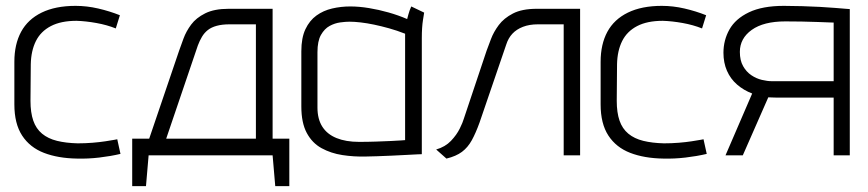

<svg xmlns="http://www.w3.org/2000/svg" viewBox="-20 -530 2962 655"><path d="M375 -433 389 -478Q354 -492 315 -501Q276 -510 238 -510Q169 -510 122 -487Q75 -464 52 -421.5Q29 -379 29 -319V-174Q29 -108 55.5 -67.5Q82 -27 130 -8.5Q178 10 243 11Q280 12 318.5 7.5Q357 3 391 -5L380 -55Q381 -55 370 -53Q359 -51 339.5 -48Q320 -45 295.5 -43Q271 -41 245 -41Q205 -42 174.5 -49.5Q144 -57 123.5 -74Q103 -91 93.5 -118.5Q84 -146 84 -186L85 -311Q86 -357 102.5 -390Q119 -423 153.5 -441Q188 -459 241 -459Q273 -458 309 -451.5Q345 -445 375 -433Z M910 -57V-500H760Q711 -500 680 -484.5Q649 -469 632 -446Q615 -423 606 -398.5Q597 -374 591 -357L489 -57H431V105H478L487 0H910L919 105H967V-57ZM547 -57 655 -375Q661 -391 669 -404.5Q677 -418 689 -427.5Q701 -437 719.5 -442Q738 -447 763 -447H853V-57Z M1427 -487 1383 -508Q1377 -495 1373 -480Q1369 -465 1369 -465Q1339 -478 1305.5 -487.5Q1272 -497 1238.5 -502.5Q1205 -508 1175 -508Q1143 -508 1113 -501Q1083 -494 1059.5 -477Q1036 -460 1022 -430.5Q1008 -401 1008 -355V-167Q1008 -111 1026.5 -76.5Q1045 -42 1077 -24.5Q1109 -7 1148 -1Q1187 5 1227 4Q1242 4 1266 3Q1290 2 1316.5 1Q1343 0 1366.5 -1.5Q1390 -3 1405 -3.5Q1420 -4 1419 -4V-400Q1419 -437 1423 -462Q1427 -487 1427 -487ZM1063 -163V-352Q1063 -390 1075 -411Q1087 -432 1104.5 -441.5Q1122 -451 1140.5 -453.5Q1159 -456 1172 -456Q1189 -456 1210.5 -453.5Q1232 -451 1256 -446Q1280 -441 1307 -433.5Q1334 -426 1362 -415V-52Q1362 -52 1349 -51Q1336 -50 1313.5 -49Q1291 -48 1263 -47Q1235 -46 1205 -46Q1160 -46 1128 -59Q1096 -72 1079.5 -98Q1063 -124 1063 -163Z M1811 -500Q1761 -500 1730 -484Q1699 -468 1681.5 -444.5Q1664 -421 1655 -397Q1646 -373 1640 -357L1562 -124Q1559 -113 1548.5 -91.5Q1538 -70 1518.5 -49.5Q1499 -29 1468 -20L1503 11Q1536 3 1556 -12Q1576 -27 1589.5 -51.5Q1603 -76 1616 -112L1707 -378Q1714 -400 1728 -415Q1742 -430 1764 -438.5Q1786 -447 1815 -447H1903V0H1959V-500Z M2375 -433 2389 -478Q2354 -492 2315 -501Q2276 -510 2238 -510Q2169 -510 2122 -487Q2075 -464 2052 -421.5Q2029 -379 2029 -319V-174Q2029 -108 2055.5 -67.5Q2082 -27 2130 -8.5Q2178 10 2243 11Q2280 12 2318.5 7.5Q2357 3 2391 -5L2380 -55Q2381 -55 2370 -53Q2359 -51 2339.5 -48Q2320 -45 2295.5 -43Q2271 -41 2245 -41Q2205 -42 2174.5 -49.5Q2144 -57 2123.5 -74Q2103 -91 2093.5 -118.5Q2084 -146 2084 -186L2085 -311Q2086 -357 2102.5 -390Q2119 -423 2153.5 -441Q2188 -459 2241 -459Q2273 -458 2309 -451.5Q2345 -445 2375 -433Z M2654 -510Q2581 -510 2535 -488Q2489 -466 2468.5 -429.5Q2448 -393 2448 -350Q2448 -316 2460 -288.5Q2472 -261 2494.5 -241.5Q2517 -222 2546 -211L2455 0H2514L2601 -198Q2605 -198 2613.5 -197.5Q2622 -197 2631 -197Q2640 -197 2642 -197H2824V0H2879V-499Q2879 -499 2865.5 -500Q2852 -501 2829 -503Q2806 -505 2777 -506.5Q2748 -508 2716 -509Q2684 -510 2654 -510ZM2613 -253Q2598 -253 2579 -257.5Q2560 -262 2543 -273.5Q2526 -285 2515 -304.5Q2504 -324 2504 -353Q2504 -399 2544.5 -428Q2585 -457 2659 -457Q2686 -457 2715 -456.5Q2744 -456 2769 -455Q2794 -454 2809 -453.5Q2824 -453 2824 -453V-253Z"/></svg>

Font: AdventPro_ExpandedRegular
Style: ExpandedRegular
Weight: 400
Width: 7
Designer: VivaRado, Andreas Kalpakidis
Foundry: VivaRado, Andreas Kalpakidis
Version: Version 3.000